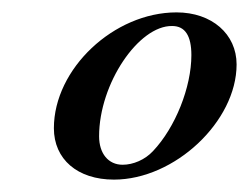

<svg xmlns="http://www.w3.org/2000/svg" viewBox="-20 -696 402 310"><path d="M362 -592C362 -641 322 -676 265 -676C164 -676 67 -585 67 -489C67 -439 105 -406 164 -406C262 -406 362 -500 362 -592ZM289 -607C289 -555 263 -490 227 -452C214 -438 195 -430 178 -430C155 -430 140 -448 140 -476C140 -561 204 -655 258 -654C279 -654 289 -638 289 -607Z"/></svg>

Font: XITS
Style: Italic
Weight: 400
Italic angle: -16.33°
Designer: MicroPress Inc., with final additions and corrections provided by Coen Hoffman, Elsevier (retired)
Version: Version 1.107